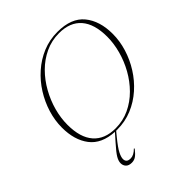

<svg xmlns="http://www.w3.org/2000/svg" viewBox="-257 -879 1266 1266"><g transform="rotate(-45 376.0 -246.0)"><path d="M207.5 173.5Q207.5 189 216.5 198Q225.5 207 247 207Q276.5 207 307.5 175.5L311.5 179.5Q290 207.5 272.5 220Q255 232.5 232.5 232.5Q204.5 232.5 190.8 218Q177 203.5 177 182Q177 161.5 191.8 136.2Q206.5 111 250.5 62L297 9.5Q179.5 3 124.5 -69.2Q69.5 -141.5 69.5 -257.5Q69.5 -324 90 -390.8Q110.5 -457.5 148.2 -517.5Q186 -577.5 238.8 -624.2Q291.5 -671 356.2 -698Q421 -725 495 -725Q624 -725 684 -651.8Q744 -578.5 744 -457.5Q744 -391 723.5 -324.2Q703 -257.5 665.2 -197.5Q627.5 -137.5 574.8 -90.8Q522 -44 457.2 -17Q392.5 10 318.5 10Q313 10 308 10L282.5 41Q236 98 221.8 126.8Q207.5 155.5 207.5 173.5ZM108.5 -245Q108.5 -126 162 -64.8Q215.5 -3.5 316.5 -3.5Q386.5 -3.5 446.5 -31.8Q506.5 -60 554.2 -108Q602 -156 635.8 -216.5Q669.5 -277 687.2 -342.5Q705 -408 705 -470Q705 -589 651.8 -650.2Q598.5 -711.5 497 -711.5Q427 -711.5 367 -683.2Q307 -655 259.2 -607Q211.5 -559 177.8 -498.5Q144 -438 126.2 -372.8Q108.5 -307.5 108.5 -245Z"/></g></svg>

Font: Newsreader 72pt ExtraLight
Style: Italic
Weight: 275
Italic angle: -17°
Designer: Hugues Gentile
Foundry: Production Type
Version: Version 1.003; ttfautohint (v1.8.3)